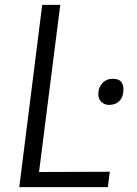

<svg xmlns="http://www.w3.org/2000/svg" viewBox="-20 -767 561 787"><path d="M422 0H59L153 -747H227L140 -62L430 -63ZM427 -337Q408.5 -337 395.8 -349Q383 -361 383 -381Q383 -408 399.5 -426Q416 -444 442 -444Q465.5 -444 475.8 -432.8Q486 -421.5 486 -401Q486 -370.5 470 -353.8Q454 -337 427 -337Z"/></svg>

Font: Merriweather Sans Variable Regular
Style: Italic
Weight: 300
Italic angle: -8°
Designer: Eben Sorkin
Foundry: Eben Sorkin
Version: Version 2.001